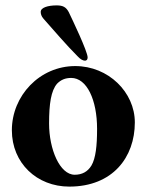

<svg xmlns="http://www.w3.org/2000/svg" viewBox="-20 -678 543 712"><path d="M295 -453C300 -453 305 -456 305 -465C305 -487 247 -608 235 -633C225 -652 213 -658 190 -658C158 -658 131 -650 131 -634C131 -627 133 -618 141 -609C180 -565 226 -511 268 -469C278 -458 288 -453 295 -453ZM237 14C398 14 480 -95 480 -224C480 -336 382 -433 259 -433C127 -433 24 -323 24 -195C24 -73 117 14 237 14ZM257 -30C202 -30 162 -124 162 -220C162 -292 169 -342 192 -368C206 -382 222 -389 244 -389C302 -389 340 -308 340 -200C340 -138 335 -91 319 -64C305 -41 284 -30 257 -30Z"/></svg>

Font: EB Garamond
Style: Bold
Weight: 700
Designer: Georg Duffner and Octavio Pardo
Foundry: Georg Duffner
Version: Version 1.000;PS 001.000;hotconv 1.0.88;makeotf.lib2.5.64775